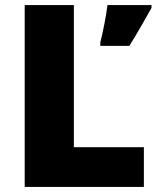

<svg xmlns="http://www.w3.org/2000/svg" viewBox="-20 -734 622 754"><path d="M77 0H545V-156H270V-714H77ZM575 -703V-714H402C397 -671 384 -607 374 -568V-554H488C525 -613 547 -654 575 -703Z"/></svg>

Font: Noto Sans Sinhala UI Black
Style: Regular
Weight: 900
Designer: Jelle Bosma - Monotype Design Team
Foundry: Monotype Imaging Inc.
Version: Version 2.006